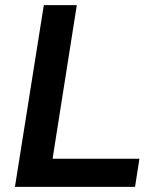

<svg xmlns="http://www.w3.org/2000/svg" viewBox="-20 -725 602 745"><path d="M38 0 150 -705H278L184 -109H521L504 0Z"/></svg>

Font: Nunito Sans 12pt ExtraLight
Style: Italic
Weight: 200
Italic angle: -9°
Designer: Vernon Adams
Foundry: Vernon Adams
Version: Version 3.101;gftools[0.9.27]